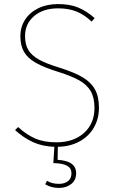

<svg xmlns="http://www.w3.org/2000/svg" viewBox="-20 -711 576 943"><path d="M264 10 263 74Q354 79 354 140Q354 174 329.5 193Q305 212 270 212Q231 212 202 194L211 177Q234 192 270 192Q296 192 313.5 179Q331 166 331 140Q331 115 309.5 103Q288 91 242 90L247 10Q188 8 142 -13Q96 -34 54 -72L69 -87Q109 -50 152.5 -31Q196 -12 257 -12Q341 -12 392.5 -58Q444 -104 444 -181Q444 -231 426 -262.5Q408 -294 370.5 -315.5Q333 -337 266 -358Q195 -380 155 -403Q115 -426 97.5 -457Q80 -488 80 -534Q80 -578 103 -614Q126 -650 168 -670.5Q210 -691 265 -691Q323 -691 364 -674Q405 -657 445 -622L430 -605Q394 -639 355.5 -654.5Q317 -670 265 -670Q192 -670 147.5 -632Q103 -594 103 -534Q103 -492 119.5 -465Q136 -438 172 -418Q208 -398 274 -378Q344 -356 385 -332Q426 -308 446 -272.5Q466 -237 466 -182Q466 -127 440.5 -83.5Q415 -40 369 -15.5Q323 9 264 10Z"/></svg>

Font: Fira Sans Thin
Style: Regular
Weight: 100
Designer: bBox Type GmbH & Carrois Corporate GbR & Edenspiekermann AG
Foundry: bBox Type GmbH & Carrois Corporate GbR & Edenspiekermann AG
Version: Version 4.301